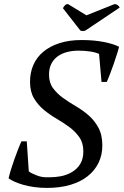

<svg xmlns="http://www.w3.org/2000/svg" viewBox="-20 -908 606 940"><path d="M121 -69Q132 -60 158 -50Q182 -40 208 -40Q210 -40 213 -40Q218 -40 222 -40Q250 -40 277 -45Q308 -51 333 -66Q358 -81 373 -105.5Q388 -130 388 -167Q388 -208 368.5 -236Q349 -264 320 -285.5Q291 -307 257.5 -326.5Q224 -346 195 -370Q166 -394 146.5 -426.5Q127 -459 127 -507Q127 -553 143.5 -590.5Q160 -628 192.5 -655Q225 -682 272 -697Q319 -712 379 -712Q440 -712 488 -702.5Q536 -693 563 -679Q559 -662 551.5 -639.5Q544 -617 536 -593Q528 -569 519 -546.5Q510 -524 503 -507H477L465 -644Q448 -652 421.5 -656Q395 -660 364 -660Q334 -660 307.5 -653Q281 -646 261.5 -631.5Q242 -617 231 -595Q220 -573 220 -543Q220 -503 239.5 -476.5Q259 -450 288 -429Q317 -408 350.5 -388.5Q384 -369 413 -344Q442 -319 461.5 -283.5Q481 -248 481 -196Q481 -149 462.5 -111Q444 -73 409.5 -45.5Q375 -18 324.5 -3Q274 12 210 12Q178 12 148.5 8Q119 4 94.5 -3Q70 -10 51 -18.5Q32 -27 22 -35Q26 -53 33.5 -77.5Q41 -102 50 -127Q59 -152 68 -175.5Q77 -199 85 -216H111ZM541 -888Q549 -888 556 -883Q563 -878 566 -871L399 -759Q394 -756 386 -756Q379 -756 373 -759L288 -868Q292 -875 297.5 -881.5Q303 -888 313 -888L403 -833Z"/></svg>

Font: PTSerif
Style: Italic
Weight: 400
Italic angle: -12°
Designer: A.Korolkova, O.Umpeleva, V.Yefimov
Foundry: ParaType Ltd
Version: Version 1.000W OFL; ttfautohint (v1.2) -l 8 -r 50 -G 200 -x 